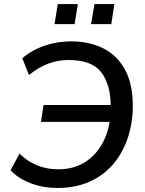

<svg xmlns="http://www.w3.org/2000/svg" viewBox="-20 -918 716 947"><path d="M264 9Q191 9 130.5 -14.5Q70 -38 32 -78L76 -160Q156 -83 267 -83Q338 -83 390.5 -113Q443 -143 476 -195.5Q509 -248 521 -317H182L195 -400H526Q525 -503 478.5 -562.5Q432 -622 319 -622Q267 -622 219 -604.5Q171 -587 123 -548L90 -630Q136 -671 199.5 -692.5Q263 -714 330 -714Q421 -714 489.5 -679.5Q558 -645 596.5 -574.5Q635 -504 635 -396Q635 -311 610 -237Q585 -163 537.5 -107.5Q490 -52 421 -21.5Q352 9 264 9ZM429 -799 446 -898H544L529 -799ZM249 -799 265 -898H364L348 -799Z"/></svg>

Font: Nunito Sans SemiBold
Style: Italic
Weight: 600
Italic angle: -9°
Designer: Vernon Adams
Foundry: Vernon Adams
Version: Version 3.006; ttfautohint (v1.8.3)